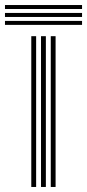

<svg xmlns="http://www.w3.org/2000/svg" viewBox="-71 -744 347 764"><path d="M131 0V-600H150.2V0ZM53.5 0V-600H72.8V0ZM92.2 0V-600H111.5V0ZM-51.2 -708.2V-724H255.5V-708.2ZM-51.2 -645V-660.8H255.5V-645ZM-51.2 -676.5V-692.5H255.5V-676.5Z"/></svg>

Font: Big Shoulders Inline Text Thin SemiBold
Style: Regular
Weight: 600
Version: Version 2.002